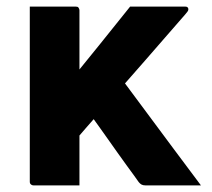

<svg xmlns="http://www.w3.org/2000/svg" viewBox="-20 -560 640 580"><path d="M220 0Q195 0 173 0Q151 0 128.5 0Q106 0 81 0Q78 0 75.5 -1.5Q73 -3 71.5 -5Q70 -7 70 -11V-442Q70 -469 70 -494Q70 -519 70 -540Q98 -540 121 -540Q144 -540 165.5 -540Q187 -540 209 -540Q211 -540 213.5 -539.5Q216 -539 217 -537Q218 -536 218.5 -534.5Q219 -533 219.5 -532Q220 -531 220 -529ZM373 -540H540Q543 -540 545 -539Q547 -538 548 -536Q549 -534 549 -532Q549 -531 548.5 -529Q548 -527 546 -524.5Q544 -522 540 -517Q509 -482 479 -447Q449 -412 418.5 -377.5Q388 -343 358 -308.5Q328 -274 298 -240Q268 -206 238 -171.5Q208 -137 178 -102L91 -191Q138 -249 185 -307Q232 -365 279.5 -423.5Q327 -482 373 -540ZM419 0Q412 0 407.5 -2.5Q403 -5 399 -10Q395 -16 385.5 -29Q376 -42 362.5 -60.5Q349 -79 334.5 -99.5Q320 -120 305.5 -140.5Q291 -161 278.5 -178.5Q266 -196 258 -207L342 -329Q384 -273 424.5 -218Q465 -163 505.5 -109Q546 -55 587 0Q563 0 540.5 0Q518 0 490 0Q462 0 419 0Z"/></svg>

Font: Recursive Monospace ExtraBold
Style: Regular
Weight: 800
Version: Version 1.047